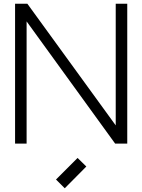

<svg xmlns="http://www.w3.org/2000/svg" viewBox="-20 -772 765 1032"><path d="M61 0V-752H127L602 -98V-752H664V0H599L123 -657V0ZM328 240 281 193 397 77 444 123Z"/></svg>

Font: Milkman
Style: Regular
Weight: 300
Designer: Giulia Boggio / Martin Desinde
Version: Version 1.000